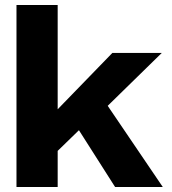

<svg xmlns="http://www.w3.org/2000/svg" viewBox="-20 -749 689 769"><path d="M46 0V-729H211V0ZM441 0 278 -256 402 -339 632 0ZM200 -134 201 -301 430 -537H628L355 -270L342 -272Z"/></svg>

Font: Hubot Sans Condensed ExtraLight
Style: Bold
Weight: 700
Version: Version 2.000